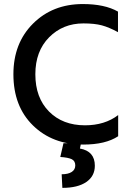

<svg xmlns="http://www.w3.org/2000/svg" viewBox="-20 -703 645 944"><path d="M560.1 -646Q495.1 -683.1 387.2 -683.1Q238.8 -683.1 142.3 -586.9Q45.9 -490.7 45.9 -337.9Q45.9 -180.2 142.1 -86.2Q238.3 7.8 389.2 7.8Q499 7.8 561 -33.2V-137.2Q495.1 -86.9 397.9 -86.9Q288.1 -86.9 220.9 -154.8Q153.8 -222.7 153.8 -337.9Q153.8 -451.2 221.4 -519.5Q289.1 -587.9 390.1 -587.9Q444.8 -587.9 480.5 -578.4Q516.1 -568.8 560.1 -544.9ZM378.4 1H292L276.4 68.8Q315.4 71.3 332.8 79.8Q350.1 88.4 350.1 110.4Q350.1 130.9 332.8 142.3Q315.4 153.8 283.2 153.8L286.6 220.7Q362.3 220.7 404.3 191.9Q446.3 163.1 446.3 111.8Q446.3 40.5 373 27.3Z"/></svg>

Font: FAU Chimera Medium
Style: Regular
Weight: 500
Version: Version 1.002;hotconv 1.0.117;makeotfexe 2.5.65602